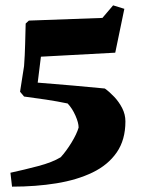

<svg xmlns="http://www.w3.org/2000/svg" viewBox="-20 -580 527 718"><path d="M25 118 19 66Q70 55 123 41Q176 27 207 8Q228 -15 247.5 -47Q267 -79 274 -103Q274 -121 262 -148Q250 -175 233 -193Q195 -201 152 -207.5Q109 -214 70 -219L55 -237L70 -333Q73 -373 74 -415Q75 -457 76 -492L88 -503L363 -513L403 -560L445 -547L411 -383L133 -368L121 -271Q185 -266 253.5 -260Q322 -254 372 -249Q389 -237 407 -218Q425 -199 437 -175.5Q449 -152 449 -126Q449 -57 416.5 -10Q384 37 326 65Q268 93 191 105.5Q114 118 25 118Z"/></svg>

Font: Labrada ExtraBold
Style: Regular
Weight: 800
Designer: Mercedes Jáuregui
Foundry: Omnibus-Type Team
Version: Version 1.000; ttfautohint (v1.8.4.7-5d5b)